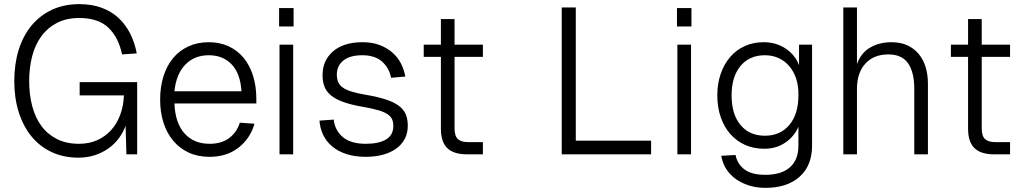

<svg xmlns="http://www.w3.org/2000/svg" viewBox="-20 -746 4940 928"><path d="M359 16Q287 16 229.5 -11Q172 -38 132 -87Q92 -136 70.5 -204Q49 -272 49 -354Q49 -436 70 -504Q91 -572 131.5 -621.5Q172 -671 230.5 -698.5Q289 -726 363 -726Q423 -726 470 -709Q517 -692 551.5 -660.5Q586 -629 608.5 -585Q631 -541 641 -488L570 -483Q553 -565 504 -612Q455 -659 363 -659Q301 -659 255.5 -635.5Q210 -612 180 -571Q150 -530 135.5 -474.5Q121 -419 121 -354Q121 -288 136 -232Q151 -176 181 -136Q211 -96 256 -73.5Q301 -51 361 -51Q411 -51 450 -68.5Q489 -86 517 -117Q545 -148 561 -191Q577 -234 579 -285H365V-349H643V0H591L587 -138Q575 -105 553.5 -76.5Q532 -48 502.5 -27.5Q473 -7 437 4.5Q401 16 359 16Z M993 12Q936 12 892 -8.5Q848 -29 817 -66Q786 -103 770 -153.5Q754 -204 754 -265Q754 -326 770 -377Q786 -428 816 -464.5Q846 -501 890 -521.5Q934 -542 989 -542Q1042 -542 1084.5 -522.5Q1127 -503 1157 -467Q1187 -431 1203 -380Q1219 -329 1219 -267V-246H823Q827 -151 872 -101Q917 -51 993 -51Q1051 -51 1088 -79Q1125 -107 1139 -153L1210 -148Q1190 -77 1133 -32.5Q1076 12 993 12ZM1147 -305Q1142 -390 1100 -434.5Q1058 -479 989 -479Q920 -479 876 -434Q832 -389 823 -305Z M1331 0V-530H1397V0ZM1329 -618V-707H1399V-618Z M1748 12Q1696 12 1655.5 -1Q1615 -14 1586.5 -37.5Q1558 -61 1542.5 -93Q1527 -125 1524 -163L1593 -168Q1599 -115 1637.5 -83Q1676 -51 1748 -51Q1811 -51 1846 -72Q1881 -93 1881 -137Q1881 -155 1875.5 -168.5Q1870 -182 1854.5 -193Q1839 -204 1809.5 -213Q1780 -222 1732 -230Q1675 -240 1638 -253.5Q1601 -267 1579 -285.5Q1557 -304 1548 -328Q1539 -352 1539 -383Q1539 -454 1590 -498Q1641 -542 1732 -542Q1779 -542 1814.5 -528.5Q1850 -515 1876 -492.5Q1902 -470 1917.5 -440Q1933 -410 1939 -376L1870 -370Q1862 -416 1827.5 -447.5Q1793 -479 1731 -479Q1671 -479 1639.5 -453.5Q1608 -428 1608 -386Q1608 -364 1615 -348.5Q1622 -333 1638 -322Q1654 -311 1680.5 -303Q1707 -295 1747 -288Q1806 -278 1845.5 -265Q1885 -252 1908.5 -234Q1932 -216 1941.5 -192.5Q1951 -169 1951 -138Q1951 -102 1936 -74Q1921 -46 1894 -27Q1867 -8 1830 2Q1793 12 1748 12Z M2238 0Q2173 0 2142 -30Q2111 -60 2111 -124V-471H2028V-530H2111V-654H2177V-530H2314V-471H2177V-126Q2177 -88 2193.5 -73.5Q2210 -59 2244 -59H2314V0Z M2695 0V-710H2763V-66H3127V0Z M3254 0V-530H3320V0ZM3252 -618V-707H3322V-618Z M3679 162Q3637 162 3600.5 150.5Q3564 139 3536 119Q3508 99 3490 70.5Q3472 42 3466 7L3535 3Q3544 47 3578.5 73Q3613 99 3679 99Q3756 99 3797.5 63Q3839 27 3839 -42V-133Q3818 -85 3774.5 -56Q3731 -27 3674 -27Q3623 -27 3581.5 -45.5Q3540 -64 3510 -98Q3480 -132 3463.5 -179.5Q3447 -227 3447 -285Q3447 -342 3463.5 -389.5Q3480 -437 3509.5 -471Q3539 -505 3580 -523.5Q3621 -542 3671 -542Q3731 -542 3777 -511.5Q3823 -481 3842 -431V-530H3905V-42Q3905 54 3845 108Q3785 162 3679 162ZM3677 -90Q3751 -90 3795 -142Q3839 -194 3839 -285Q3840 -329 3828.5 -364.5Q3817 -400 3795.5 -425.5Q3774 -451 3744 -465Q3714 -479 3677 -479Q3602 -479 3559 -427Q3516 -375 3516 -285Q3516 -194 3559 -142Q3602 -90 3677 -90Z M4056 0V-710H4122V-436Q4141 -490 4185.5 -516Q4230 -542 4289 -542Q4333 -542 4365.5 -527Q4398 -512 4420.5 -485Q4443 -458 4454 -421.5Q4465 -385 4465 -341V0H4399V-317Q4399 -397 4369 -440Q4339 -483 4274 -483Q4203 -483 4162.5 -438.5Q4122 -394 4122 -316V0Z M4786 0Q4721 0 4690 -30Q4659 -60 4659 -124V-471H4576V-530H4659V-654H4725V-530H4862V-471H4725V-126Q4725 -88 4741.5 -73.5Q4758 -59 4792 -59H4862V0Z"/></svg>

Font: Geist Light
Style: Regular
Weight: 400
Designer: Basement.studio, Andrés Briganti, Mateo Zaragoza
Foundry: Basement.studio, Vercel, Andrés Briganti, Guido Ferreyra, Mateo Zaragoza
Version: Version 1.401